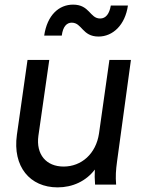

<svg xmlns="http://www.w3.org/2000/svg" viewBox="-20 -798 621 830"><path d="M229 12C294 12 352 -15 390 -65C389 -43 389 -24 391 0H482C479 -36 481 -63 486 -100L546 -539H453L408 -221C395 -133 332 -78 255 -78C180 -78 135 -130 146 -211L193 -539H99L53 -215C34 -78 109 12 229 12ZM171 -644H247C252 -684 269 -700 290 -700C335 -700 335 -640 406 -640C468 -640 521 -690 533 -774H459C453 -739 438 -718 413 -718C368 -718 368 -778 296 -778C235 -778 184 -733 171 -644Z"/></svg>

Font: Mluvka Medium
Style: Italic
Weight: 500
Italic angle: -8°
Designer: Modified by Jiří Krblich, Original typeface by Gumpita Rahayu
Foundry: Gumpita Rahayu & Jiří Krblich
Version: Version 2.000;Glyphs 3.1.1 (3134)